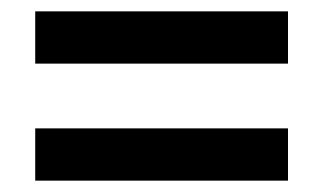

<svg xmlns="http://www.w3.org/2000/svg" viewBox="-20 -587 569 338"><path d="M42 -475H487V-567H42ZM42 -269H487V-361H42Z"/></svg>

Font: Noto Sans Malayalam UI SemiCondensed SemiBold
Style: Regular
Weight: 600
Width: 4
Designer: Jelle Bosma - Monotype Design Team
Foundry: Monotype Imaging Inc.
Version: Version 2.104